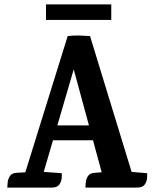

<svg xmlns="http://www.w3.org/2000/svg" viewBox="-20 -848 700 868"><path d="M178 -71 259 -65Q260 -60 259 -44Q258 -28 248.5 -14Q239 0 214 0H13Q14 -5 14.5 -20.5Q15 -36 24 -51Q33 -66 57 -67L96 -69ZM574 -71 645 -65Q646 -60 645 -44Q644 -28 634.5 -14Q625 0 600 0H366Q367 -5 367.5 -20.5Q368 -36 377 -51Q386 -66 410 -67L439 -69ZM172 -281H444V-214H172ZM455 -13 290 -620 338 -619 157 0H73L286 -685Q316 -688 336.5 -687.5Q357 -687 387 -685L582 -48ZM188 -828H483V-758H188Z"/></svg>

Font: Karma Variable Light
Style: Regular
Weight: 300
Designer: Joana Correia
Foundry: Indian Type Foundry
Version: Version 3.000